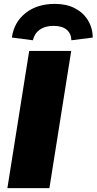

<svg xmlns="http://www.w3.org/2000/svg" viewBox="-20 -967 497 987"><path d="M18 0 130 -705H346L234 0ZM149 -760 41 -774Q52 -853 111.5 -900Q171 -947 262 -947Q322 -947 365 -924.5Q408 -902 432 -863Q456 -824 457 -774L347 -760Q346 -795 322.5 -814.5Q299 -834 255 -834Q212 -834 184.5 -814.5Q157 -795 149 -760Z"/></svg>

Font: Mulish ExtraBlack
Style: Italic
Weight: 1000
Italic angle: -9°
Designer: Vernon Adams
Foundry: Vernon Adams
Version: Version 3.603; ttfautohint (v1.8.3)